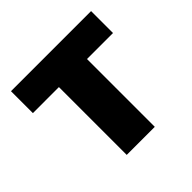

<svg xmlns="http://www.w3.org/2000/svg" viewBox="-146 -715 861 861"><g transform="rotate(-45 284.0 -284.5)"><path d="M195 -430H30V-569H538V-430H373V0H195Z"/></g></svg>

Font: Source Han Sans CN Heavy
Style: Bold
Weight: 900
Designer: Ryoko NISHIZUKA (kana & ideographs); Paul D. Hunt (Latin, Greek & Cyrillic); Wenlong ZHANG (bopomofo); Sandoll Communica
Foundry: Adobe Systems Incorporated
Version: Version 1.000;PS 1;hotconv 1.0.78;makeotf.lib2.5.61930